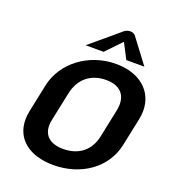

<svg xmlns="http://www.w3.org/2000/svg" viewBox="-157 -992 1007 1126"><g transform="rotate(20 346.0 -429.0)"><path d="M447.5 -804.2 497.5 -708.3H610L500 -854.2C500 -854.2 490 -875 462.5 -875C435 -875 416.7 -854.2 416.7 -854.2L243.3 -708.3H355.8ZM426.7 -558.3C503.3 -558.3 550 -521.7 550 -450.8C550 -438.3 548.3 -423.3 545 -408.3L508.3 -233.3C489.2 -145.8 425 -91.7 327.5 -91.7C245.8 -91.7 203.3 -130 203.3 -194.2C203.3 -205.8 205 -219.2 208.3 -233.3L245 -408.3C265.8 -507.5 335.8 -558.3 426.7 -558.3ZM450 -666.7C277.5 -666.7 135 -555 103.3 -408.3L66.7 -233.3C62.5 -214.2 60.8 -195.8 60.8 -178.3C60.8 -58.3 154.2 16.7 305 16.7C477.5 16.7 617.5 -81.7 650 -233.3L686.7 -408.3C690.8 -426.7 692.5 -445 692.5 -462.5C692.5 -581.7 600.8 -666.7 450 -666.7Z"/></g></svg>

Font: BoonHome
Style: Bold Oblique
Weight: 700
Italic angle: -12°
Designer: Sungsit Sawaiwan
Foundry: Sungsit Sawaiwan
Version: Version 0.2